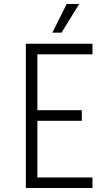

<svg xmlns="http://www.w3.org/2000/svg" viewBox="-20 -945 542 965"><path d="M377.9 -924.8 289.1 -780.8H243.2L314.9 -924.8ZM444.8 -671.9H168V-391.1H391.1V-337.9H168V-53.2H444.8V0H109.9V-725.1H444.8Z"/></svg>

Font: Stilu Light
Style: Regular
Weight: 300
Designer: Genilson Lima Santos
Foundry: Genilson Lima Santos
Version: Version 1.200;PS 001.200;hotconv 1.0.88;makeotf.lib2.5.64775